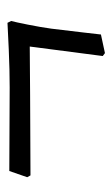

<svg xmlns="http://www.w3.org/2000/svg" viewBox="89 -426 307 526"><g transform="rotate(-90 243.0 -163.5)"><path d="M427 -177Q421 -126 416.5 -89Q412 -52 411 -41L360 -30L352 -36L378 -236L245 -235L25 -234L20 -243L37 -292L266 -291Q314 -291 370 -293.5Q426 -296 443 -297L448 -287Q445 -276 438 -241Q431 -206 427 -177Z"/></g></svg>

Font: Alegreya SC
Style: Italic
Weight: 400
Italic angle: -7°
Designer: Juan Pablo del Peral
Foundry: Huerta Tipografica
Version: Version 2.007; ttfautohint (v1.6)